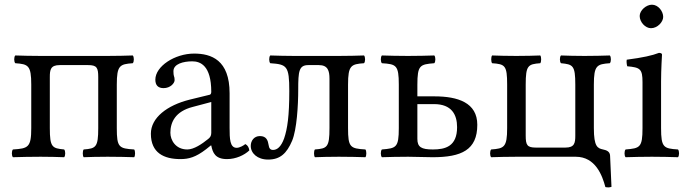

<svg xmlns="http://www.w3.org/2000/svg" viewBox="-20 -667 2923 817"><path d="M437 -429H153C113 -429 75 -430 45 -431C39 -425 39 -404 45 -398C100 -394 113 -389 113 -307V-122C113 -40 100 -35 35 -31C29 -25 29 -4 35 2C65 1 113 0 153 0C193 0 223 1 253 2C259 -4 259 -25 253 -31C202 -36 192 -40 192 -122V-339C192 -370 195 -390 234 -390H355C392 -390 398 -379 398 -339V-122C398 -40 388 -35 336 -31C331 -25 331 -4 336 2C361 1 398 0 438 0C478 0 523 1 551 2C556 -4 556 -25 551 -31C486 -35 477 -40 477 -122V-307C477 -389 490 -394 545 -398C551 -404 551 -425 545 -431C515 -430 477 -429 437 -429Z M879 -48C885 -17 896 10 946 10C984 10 1020 -7 1041 -27C1039 -39 1035 -48 1024 -54C1017 -48 1000 -38 987 -38C958 -38 957 -77 957 -123V-270C957 -412 879 -439 806 -439C724 -439 641 -385 641 -328C641 -304 653 -292 676 -292C705 -292 723 -313 723 -326C723 -333 722 -340 720 -344C719 -347 718 -353 718 -364C718 -395 760 -406 798 -406C832 -406 879 -389 879 -276C879 -269 876 -265 873 -264L787 -243C691 -219 622 -166 622 -98C622 -16 678 10 748 10C783 10 813 2 857 -32L877 -48ZM879 -233V-101C879 -88 873 -81 865 -75C839 -54 805 -31 777 -31C727 -31 705 -71 705 -102C705 -147 726 -193 800 -212Z M1461 -122V-307C1461 -389 1474 -394 1529 -398C1535 -404 1535 -425 1529 -431C1499 -430 1461 -429 1421 -429H1232C1199 -429 1160 -430 1130 -431C1124 -425 1124 -404 1130 -398C1201 -393 1211 -387 1211 -279C1211 -174 1203 -119 1189 -78C1176 -42 1159 -29 1142 -29C1129 -29 1125 -37 1123 -50C1120 -69 1114 -88 1086 -88C1061 -88 1047 -68 1047 -46C1047 -15 1075 12 1121 12C1172 12 1200 -14 1223 -68C1243 -116 1249 -218 1249 -286C1249 -364 1252 -390 1292 -390H1337C1375 -390 1382 -366 1382 -332V-122C1382 -40 1372 -35 1320 -31C1315 -25 1315 -4 1320 2C1345 1 1382 0 1422 0C1462 0 1507 1 1535 2C1540 -4 1540 -25 1535 -31C1470 -35 1461 -40 1461 -122Z M1756 -306C1756 -390 1767 -393 1828 -398C1834 -404 1834 -425 1828 -431C1794 -430 1760 -429 1716 -429C1673 -429 1638 -430 1605 -431C1599 -425 1599 -404 1605 -398C1666 -394 1677 -390 1677 -307V-122C1677 -39 1666 -36 1605 -31C1599 -25 1599 -4 1605 2C1638 1 1673 0 1717 0C1758 0 1780 2 1821 2C1944 2 2011 -29 2011 -136C2011 -230 1929 -257 1828 -257H1756ZM1925 -126C1925 -44 1875 -31 1822 -31C1773 -31 1756 -41 1756 -76V-224H1827C1902 -224 1925 -179 1925 -126Z M2260 -39C2223 -39 2217 -50 2217 -90V-307C2217 -389 2227 -394 2279 -398C2284 -404 2284 -425 2279 -431C2254 -430 2217 -429 2177 -429C2137 -429 2102 -430 2074 -431C2069 -425 2069 -404 2074 -398C2129 -394 2138 -389 2138 -307V-122C2138 -40 2125 -35 2070 -31C2064 -25 2064 -4 2070 2C2100 1 2138 0 2178 0H2430C2514 0 2543 80 2556 129C2565 131 2574 131 2582 128L2576 -5C2575 -23 2560 -28 2546 -31C2523 -36 2507 -42 2507 -122V-307C2507 -389 2520 -394 2575 -398C2581 -404 2581 -425 2575 -431C2545 -430 2507 -429 2467 -429C2427 -429 2397 -430 2367 -431C2361 -425 2361 -404 2367 -398C2418 -393 2428 -389 2428 -307V-90C2428 -59 2425 -39 2386 -39Z M2793 -122V-321C2793 -371 2797 -435 2797 -435C2797 -439 2792 -442 2784 -442C2756 -431 2716 -422 2647 -413C2645 -407 2647 -391 2649 -385C2704 -380 2714 -374 2714 -317V-122C2714 -39 2703 -36 2642 -31C2636 -25 2636 -4 2642 2C2675 1 2714 0 2754 0C2794 0 2832 1 2865 2C2871 -4 2871 -25 2865 -31C2804 -35 2793 -39 2793 -122ZM2702 -599C2702 -573 2726 -547 2750 -547C2778 -547 2802 -574 2802 -595C2802 -619 2781 -647 2754 -647C2730 -647 2702 -623 2702 -599Z"/></svg>

Font: Libertinus Serif
Style: Regular
Weight: 400
Designer: Philipp H. Poll, Khaled Hosny
Foundry: Caleb Maclennan
Version: Version 7.050;RELEASE